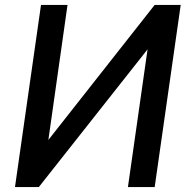

<svg xmlns="http://www.w3.org/2000/svg" viewBox="-20 -762 762 782"><path d="M177 -192 255 -742H147L41 0H138L581 -561L501 0H610L716 -742H610Z"/></svg>

Font: Cheyenne Sans Medium
Style: Italic
Weight: 500
Italic angle: -8.13011°
Designer: The Public Sans project authors (U.S. Web Design System), Libre Franklin designed by Pablo Impallari and Rodrigo Fuenzal
Foundry: The Cheyenne Sans Project Authors
Version: Version 2.007